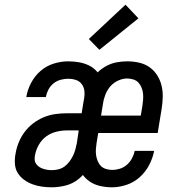

<svg xmlns="http://www.w3.org/2000/svg" viewBox="-20 -789 790 817"><path d="M200 8Q178 8 157.5 5Q137 2 118 -5Q99 -12 82.5 -24Q66 -36 55.5 -53Q45 -70 43.5 -91.5Q42 -113 46 -134Q50 -159 59.5 -182.5Q69 -206 84.5 -227Q100 -248 121 -264Q142 -280 166 -290Q190 -300 215 -303.5Q240 -307 264 -307H328L338 -370Q341 -387 339 -403Q337 -419 327.5 -431.5Q318 -444 302.5 -449Q287 -454 271 -454Q255 -454 238 -449.5Q221 -445 207.5 -434Q194 -423 186 -407.5Q178 -392 175 -376H92V-377Q97 -407 112.5 -436.5Q128 -466 153 -487.5Q178 -509 209 -518.5Q240 -528 270 -528Q294 -528 316.5 -524Q339 -520 358.5 -510.5Q378 -501 392.5 -484.5Q407 -468 414.5 -447.5Q422 -427 423 -404Q424 -381 420 -358L382 -129H380Q371 -100 354.5 -73Q338 -46 313.5 -26.5Q289 -7 259 0.5Q229 8 200 8ZM200 -65Q214 -65 228.5 -68.5Q243 -72 254.5 -80.5Q266 -89 275 -101Q284 -113 290.5 -126Q297 -139 300.5 -152.5Q304 -166 307 -180L315 -234H263Q241 -234 218 -228Q195 -222 176 -208Q157 -194 145 -172.5Q133 -151 129 -129Q127 -119 127.5 -109.5Q128 -100 133.5 -92Q139 -84 146.5 -79Q154 -74 163 -71Q172 -68 181 -66.5Q190 -65 200 -65ZM457 8Q431 8 406.5 2.5Q382 -3 362.5 -16Q343 -29 329.5 -49Q316 -69 310 -93Q304 -117 304.5 -142.5Q305 -168 309 -193L336 -360Q340 -382 347 -403.5Q354 -425 366.5 -445Q379 -465 396 -481.5Q413 -498 434 -509Q455 -520 477.5 -524Q500 -528 521 -528Q547 -528 571.5 -522.5Q596 -517 615.5 -503.5Q635 -490 648 -470Q661 -450 667 -426.5Q673 -403 672.5 -377.5Q672 -352 668 -327L651 -223H398L391 -181Q389 -168 388 -154.5Q387 -141 389 -128Q391 -115 396 -103Q401 -91 409.5 -82.5Q418 -74 431 -70Q444 -66 457 -66Q474 -66 490 -71Q506 -76 519.5 -87.5Q533 -99 541.5 -115Q550 -131 553 -147H636Q630 -116 614.5 -86.5Q599 -57 574.5 -35Q550 -13 518.5 -2.5Q487 8 457 8ZM579 -297 586 -339Q588 -352 589 -365.5Q590 -379 588.5 -392Q587 -405 582 -417Q577 -429 568.5 -438Q560 -447 547 -451Q534 -455 521 -455Q502 -455 482.5 -446Q463 -437 449.5 -421.5Q436 -406 428.5 -386.5Q421 -367 418 -348L410 -297ZM403 -577 358 -623 514 -769 569 -711Z"/></svg>

Font: Iosevka Custom Oblique
Style: Regular
Weight: 400
Italic angle: -9°
Designer: Belleve Invis
Foundry: Belleve Invis
Version: Version 27.0.1